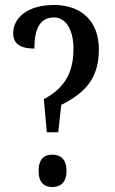

<svg xmlns="http://www.w3.org/2000/svg" viewBox="-20 -744 463 771"><path d="M156 -346 168 -213H214L226 -323C329 -374 377 -436 377 -546C377 -659 307 -724 197 -724C90 -724 33 -672 33 -611C33 -565 66 -549 118 -549C118 -625 139 -674 196 -674C248 -674 275 -619 275 -549C275 -463 248 -394 156 -346ZM190 7C221 7 247 -9 247 -58C247 -107 221 -123 190 -123C159 -123 135 -107 135 -58C135 -9 159 7 190 7Z"/></svg>

Font: Noto Serif Ethiopic ExtraCondensed Medium
Style: Regular
Weight: 500
Width: 2
Designer: Monotype Design Team
Foundry: Monotype Imaging Inc.
Version: Version 2.102